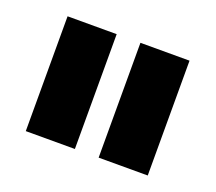

<svg xmlns="http://www.w3.org/2000/svg" viewBox="-63 -788 500 445"><g transform="rotate(20 187.5 -565.5)"><path d="M157.2 -423.8H36.1V-707H157.2ZM336.9 -423.8H215.8V-707H336.9Z"/></g></svg>

Font: Pretendard Std Black
Style: Regular
Weight: 900
Designer: Base glyphs from Inter by Rasmus Andersson; Hangeul glyphs from Noto Sans CJK(Source Han Sans) by Jang Soo-young and Kan
Foundry: Kil Hyung-jin
Version: Version 1.309